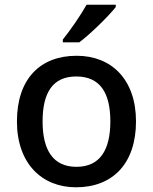

<svg xmlns="http://www.w3.org/2000/svg" viewBox="-20 -786 649 816"><path d="M472 -756V-766H348C323 -721 277 -655 247 -618V-606H317C365 -642 443 -719 472 -756ZM558 -270C558 -449 453 -549 306 -549C149 -549 52 -449 52 -270C52 -91 158 10 303 10C459 10 558 -91 558 -270ZM161 -270C161 -392 204 -461 304 -461C405 -461 449 -392 449 -270C449 -149 405 -77 305 -77C205 -77 161 -149 161 -270Z"/></svg>

Font: Noto Sans Gujarati Medium
Style: Regular
Weight: 500
Designer: Jelle Bosma - Monotype Design Team, Universal Thirst
Foundry: Monotype Imaging Inc.
Version: Version 2.106